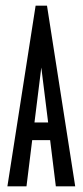

<svg xmlns="http://www.w3.org/2000/svg" viewBox="-20 -654 290 674"><path d="M176 0 156 -162H93L73 0H6L105 -634H145L244 0ZM125 -417 101 -224H149Z"/></svg>

Font: Inconsolata UltraCondensed SemiBold
Style: Regular
Weight: 600
Width: 1
Monospace: yes
Designer: Raph Levien, Cyreal, Brenton Simpson
Foundry: Raph Levien, Cyreal, Google
Version: Version 3.001; ttfautohint (v1.8.2.53-6de2)